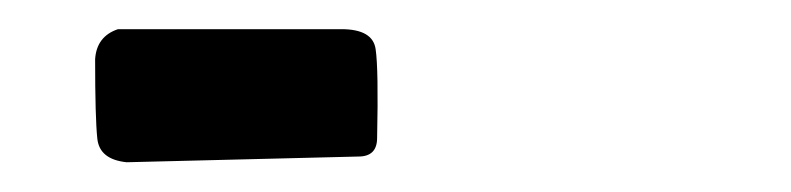

<svg xmlns="http://www.w3.org/2000/svg" viewBox="-20 -391 540 131"><path d="M66.4 -280.3Q47.9 -282.2 46.4 -296.4Q44.9 -310.5 44.9 -350.6Q45.9 -366.2 60.5 -371.1H212.9Q234.4 -371.1 236.3 -357.4Q238.3 -343.8 237.3 -296.9Q237.3 -284.2 224.6 -284.2Z"/></svg>

Font: JasonHandwriting4
Style: Regular
Weight: 400
Version: Version 1.01.21